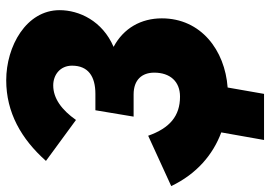

<svg xmlns="http://www.w3.org/2000/svg" viewBox="-152 -606 890 633"><g transform="rotate(-90 293.5 -289.0)"><path d="M149 136H301L322 16C445 7 550 -72 550 -201C550 -269 518 -327 456 -360C542 -397 577 -474 577 -538C577 -648 458 -714 346 -714C240 -714 153 -665 80 -583L215 -484C248 -531 286 -559 329 -559C364 -559 394 -536 394 -497C394 -444 359 -420 301 -420H247L226 -294H299C348 -294 371 -266 371 -226C371 -174 342 -141 292 -141C228 -141 188 -175 163 -246L-3 -170C37 -86 101 -32 174 -5Z"/></g></svg>

Font: Fixel Text 20240404 ExtraBold
Style: Italic
Weight: 800
Width: 4
Italic angle: -10°
Designer: AlfaBravo + MacPaw
Foundry: Kyrylo Tkachov, Marchela Mozhyna, Serhii Makarenko, Maria Weinstein, Zakhar Kryvoshyya
Version: Version 1.211;Glyphs 3.2 (3225)